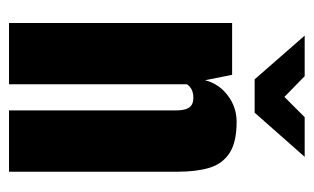

<svg xmlns="http://www.w3.org/2000/svg" viewBox="-155 -541 696 426"><g transform="rotate(90 193.0 -328.0)"><path d="M31 0V-495H146L158 -435Q166 -466 192 -485.5Q218 -505 250 -505Q296 -505 320 -489Q344 -473 352.5 -444Q361 -415 361 -374V0H225V-367Q225 -377 224 -384.5Q223 -392 220 -397.5Q217 -403 211.5 -406Q206 -409 196 -409Q189 -409 183 -407Q177 -405 173 -401.5Q169 -398 167 -395V0ZM156 -545 59 -656H149L195 -611L240 -656H328L230 -545Z"/></g></svg>

Font: Alumni Sans Thin ExtraBold
Style: Regular
Weight: 800
Version: Version 1.018